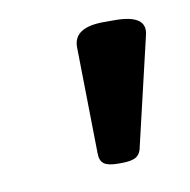

<svg xmlns="http://www.w3.org/2000/svg" viewBox="-42 -743 314 318"><g transform="rotate(-10 115.0 -584.5)"><path d="M133 -467Q117 -467 110 -472Q103 -477 103 -490L100 -669Q100 -702 151 -702H169Q224 -702 216 -669L174 -490Q172 -477 164.5 -472Q157 -467 140 -467Z"/></g></svg>

Font: Asap Expanded Expanded SemiBold
Style: Italic
Weight: 600
Width: 7
Italic angle: -6°
Designer: Pablo Cosgaya
Foundry: Omnibus-Type
Version: Version 3.001; ttfautohint (v1.8.4.7-5d5b)